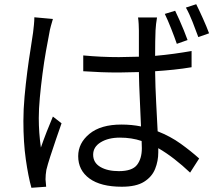

<svg xmlns="http://www.w3.org/2000/svg" viewBox="-20 -843 1040 911"><path d="M558 43Q458 43 404.5 4Q351 -35 351 -102Q351 -164 404.5 -208Q458 -252 556 -252Q606 -252 649 -243Q647 -301 643.5 -370Q640 -439 639 -501L543 -499Q500 -499 459.5 -500.5Q419 -502 375 -505V-580Q418 -576 459.5 -574Q501 -572 544 -572L639 -574V-698Q639 -711 638 -729Q637 -747 635 -760H725Q722 -744 720.5 -729Q719 -714 718 -699Q717 -679 716.5 -646Q716 -613 716 -578Q762 -582 805.5 -588Q849 -594 889 -601V-524Q848 -517 804.5 -512.5Q761 -508 716 -505Q717 -429 721 -356Q725 -283 728 -220Q789 -196 837.5 -161Q886 -126 925 -91L882 -24Q845 -59 807 -88.5Q769 -118 731 -140V-120Q731 -79 716 -41.5Q701 -4 663.5 19.5Q626 43 558 43ZM129 48Q114 -6 102.5 -86.5Q91 -167 91 -269Q91 -324 96.5 -384.5Q102 -445 109.5 -503Q117 -561 125 -609.5Q133 -658 137 -689Q139 -706 141 -725.5Q143 -745 143 -761L231 -753Q227 -740 221.5 -720Q216 -700 214 -686Q207 -651 198 -600Q189 -549 181.5 -491.5Q174 -434 169 -379.5Q164 -325 164 -283Q164 -213 174 -143Q186 -178 202 -219Q218 -260 231 -290L272 -258Q260 -224 245.5 -181.5Q231 -139 218.5 -100.5Q206 -62 200 -37Q198 -27 197 -14Q196 -1 196 8Q197 15 197.5 25Q198 35 199 43ZM544 -31Q607 -31 630 -60.5Q653 -90 653 -140L652 -174Q605 -190 549 -190Q494 -190 458 -168Q422 -146 422 -109Q422 -71 456 -51Q490 -31 544 -31ZM819 -635Q808 -667 792 -707.5Q776 -748 762 -777L811 -792Q820 -774 831 -749Q842 -724 852.5 -698.5Q863 -673 870 -653ZM921 -667Q909 -700 893.5 -739.5Q878 -779 862 -807L911 -823Q925 -795 943 -755Q961 -715 972 -685Z"/></svg>

Font: Chocolate Classical Sans
Style: Regular
Weight: 400
Designer: 田海東、宇文滿月
Foundry: Moonlit Owen
Version: Version 1.001